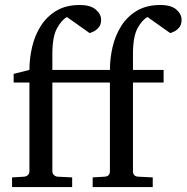

<svg xmlns="http://www.w3.org/2000/svg" viewBox="-20 -757 755 777"><path d="M714.8 -676.8Q714.8 -656.7 704.8 -645.3Q694.8 -633.8 683.6 -628.9Q672.4 -624 668.9 -623L577.1 -688Q555.2 -676.8 536.6 -642.6Q518.1 -608.4 518.1 -538.1V-474.1H642.1V-422.9H518.1V-64Q518.1 -43.5 539.1 -42L598.1 -39.1V0H355V-39.1L403.8 -42Q424.8 -43.5 424.8 -64V-422.9H191.9V-64Q191.9 -54.7 198 -48.8Q204.1 -43 212.9 -42L272 -39.1V0H28.8V-39.1L78.1 -42Q86.9 -43 93 -48.8Q99.1 -54.7 99.1 -64V-422.9H35.2V-458L99.1 -474.1Q99.1 -521 110.1 -567.6Q121.1 -614.3 145.3 -652.3Q169.4 -690.4 208.3 -713.6Q247.1 -736.8 303.2 -736.8Q345.7 -736.8 367.4 -718.5Q389.2 -700.2 389.2 -676.8Q389.2 -656.7 378.9 -645.3Q368.7 -633.8 357.4 -628.9Q346.2 -624 342.8 -623L251 -688Q229.5 -676.8 210.7 -642.6Q191.9 -608.4 191.9 -538.1V-474.1H424.8Q424.8 -521 435.8 -567.6Q446.8 -614.3 470.9 -652.3Q495.1 -690.4 534.2 -713.6Q573.2 -736.8 628.9 -736.8Q672.4 -736.8 693.6 -718.5Q714.8 -700.2 714.8 -676.8Z"/></svg>

Font: Charis
Style: Regular
Weight: 400
Designer: Walt Agee, Miriam Martin, Annie Olsen, Victor Gaultney, Lorna Priest, Alan Ward, Bob Hallissy, Martin Hosken, Sharon Cor
Foundry: SIL Global
Version: Version 7.000